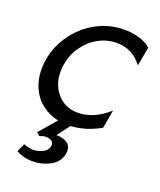

<svg xmlns="http://www.w3.org/2000/svg" viewBox="-133 -577 737 882"><g transform="rotate(20 235.0 -135.5)"><path d="M324 -492Q251 -492 188.5 -458.5Q126 -425 84 -367Q42 -309 30 -240Q26 -217 26 -192Q26 -134 51 -88Q76 -42 122 -16.5Q168 9 228 9Q305 9 384 -35L400 -125Q328 -60 250 -60Q189 -60 150.5 -103Q112 -146 112 -211Q112 -229 115 -247Q123 -296 151.5 -336.5Q180 -377 222 -400Q264 -423 311 -423Q388 -423 436 -359L453 -452Q430 -472 395.5 -482Q361 -492 324 -492ZM247 0H182L106 88L121 101Q139 94 153 94Q171 94 181 102Q191 110 189 125Q185 148 162 159Q139 170 116 170Q95 170 69 160L51 201Q88 221 130 221Q176 221 216.5 199.5Q257 178 265 135Q266 130 266 122Q266 94 245 82Q224 70 197 70H194Z"/></g></svg>

Font: Geom Light
Style: Italic
Weight: 300
Italic angle: -10°
Version: Version 1.102